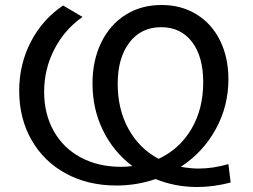

<svg xmlns="http://www.w3.org/2000/svg" viewBox="-20 -734 1014 770"><path d="M771 16C814.3 16 859 10 905 -2L896 -76C855.3 -64 815.3 -58 776 -58C755.3 -58 731.7 -60.3 705 -65C764.3 -103.7 811 -153.8 845 -215.5C879 -277.2 896 -344 896 -416C896 -474.7 884.8 -526.5 862.5 -571.5C840.2 -616.5 808.7 -651.5 768 -676.5C727.3 -701.5 680.7 -714 628 -714C573.3 -714 525.2 -700.8 483.5 -674.5C441.8 -648.2 409.3 -611.2 386 -563.5C362.7 -515.8 351 -461 351 -399C351 -330.3 365.2 -267.3 393.5 -210C421.8 -152.7 461 -105.3 511 -68C495.7 -66 480.3 -65 465 -65C404.3 -65 350.7 -77.5 304 -102.5C257.3 -127.5 221.2 -162.8 195.5 -208.5C169.8 -254.2 157 -306.7 157 -366C157 -426.7 170.7 -483.5 198 -536.5C225.3 -589.5 263 -632.7 311 -666L233 -712C177.7 -674.7 134.5 -626 103.5 -566C72.5 -506 57 -440.7 57 -370C57 -296 73.5 -230.2 106.5 -172.5C139.5 -114.8 185.5 -70 244.5 -38C303.5 -6 371 10 447 10C501.7 10 554 1.3 604 -16C656 5.3 711.7 16 771 16ZM495.5 -216.5C466.5 -268.8 452 -329.3 452 -398C452 -467.3 467.7 -522.5 499 -563.5C530.3 -604.5 572.7 -625 626 -625C678.7 -625 720 -605.3 750 -566C780 -526.7 795 -472.7 795 -404C795 -332.7 779.2 -270.2 747.5 -216.5C715.8 -162.8 672 -123 616 -97C564.7 -124.3 524.5 -164.2 495.5 -216.5Z"/></svg>

Font: ICO Headline
Style: Regular
Weight: 500
Designer: Julieta Ulanovsky
Foundry: Julieta Ulanovsky
Version: Version 7.200